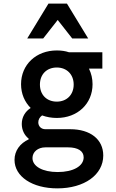

<svg xmlns="http://www.w3.org/2000/svg" viewBox="-20 -828 640 1058"><path d="M96 -364C96 -311 116 -266 149 -233C118 -213 100 -182 100 -145C100 -112 114 -83 138 -64V-60C90 -38 60 3 60 53C60 145 158 210 296 210C445 210 549 135 549 29C549 -60 478 -116 367 -116H230C207 -116 191 -132 191 -154C191 -169 199 -183 212 -192C237 -183 264 -178 293 -178C407 -178 490 -256 490 -364C490 -395 483 -423 471 -448V-450H544V-540H360C340 -547 317 -550 293 -550C179 -550 96 -472 96 -364ZM230 -16H355C409 -16 441 4 441 39C441 87 384 120 298 120C215 120 159 89 159 43C159 9 189 -16 230 -16ZM293 -268C237 -268 200 -306 200 -362C200 -418 237 -456 293 -456C348 -456 386 -418 386 -362C386 -306 348 -268 293 -268ZM130 -616H218L298 -718L378 -616H466L349 -808H247Z"/></svg>

Font: CommitMono
Style: 600Regular
Weight: 600
Monospace: yes
Designer: Eigil Nikolajsen
Foundry: Eigil Nikolajsen
Version: Version 1.143